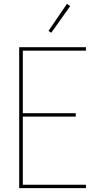

<svg xmlns="http://www.w3.org/2000/svg" viewBox="-20 -981 540 1001"><path d="M80 0V-735H428V-717H99V-391H375V-373H99V-18H428V0ZM247 -810 233 -820 329 -961 346 -949Z"/></svg>

Font: Iosevka Term Curly Thin
Style: Regular
Weight: 100
Designer: Belleve Invis
Foundry: Belleve Invis
Version: Version 32.3.0